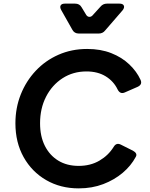

<svg xmlns="http://www.w3.org/2000/svg" viewBox="-20 -1027 830 1059"><path d="M414 12Q314 12 235 -33.5Q156 -79 110.5 -160Q65 -241 65 -347Q65 -432 94.5 -506Q124 -580 177 -636.5Q230 -693 302.5 -725Q375 -757 461 -757Q535 -757 593.5 -734Q652 -711 693 -672Q734 -633 755 -587Q767 -561 739 -548L668 -517Q643 -506 629 -533Q607 -579 563 -606Q519 -633 457 -633Q383 -633 325 -595.5Q267 -558 234 -493.5Q201 -429 201 -347Q201 -275 227.5 -222.5Q254 -170 301.5 -141Q349 -112 414 -112Q479 -112 528.5 -141Q578 -170 607 -217Q622 -242 647 -229L713 -196Q740 -181 729 -162Q703 -113 657 -74Q611 -35 549.5 -11.5Q488 12 414 12ZM415 -842Q390 -842 379 -863L318 -971Q309 -987 314.5 -997Q320 -1007 338 -1007H394Q419 -1007 430 -987L453 -949Q460 -935 472 -934Q484 -933 494 -946L534 -990Q548 -1007 570 -1007H639Q658 -1007 663 -996Q668 -985 656 -970L560 -859Q547 -842 524 -842Z"/></svg>

Font: Pitagon Sans Text Bold
Style: Italic
Weight: 700
Italic angle: -8°
Designer: Travis Tran
Foundry: Pitagon
Version: Version 1.001; ttfautohint (v1.8.4.7-5d5b);gftools[0.9.26]